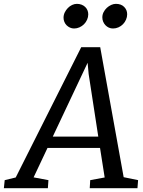

<svg xmlns="http://www.w3.org/2000/svg" viewBox="-79 -992 754 1012"><path d="M349.1 -743.2H449.2L572.8 -58.1L648.9 -42.5L645.5 0H394L396.5 -42.5L472.7 -56.6L448.2 -212.4H171.4L98.1 -57.1L176.3 -42.5L173.3 0H-58.6L-54.2 -42.5L3.9 -56.6ZM439 -272 388.2 -602.1 382.8 -661.1 199.2 -272ZM516.6 -841.8Q504.9 -841.8 494.6 -846.4Q484.4 -851.1 476.8 -859.1Q469.2 -867.2 464.8 -877.7Q460.4 -888.2 460.4 -900.4Q460.4 -915 467 -928Q473.6 -940.9 484.1 -950.7Q494.6 -960.4 507.3 -966.1Q520 -971.7 531.7 -971.7Q559.6 -971.7 575.4 -955.6Q591.3 -939.5 591.3 -917Q591.3 -902.3 585.4 -888.7Q579.6 -875 569.3 -864.5Q559.1 -854 545.4 -847.9Q531.7 -841.8 516.6 -841.8ZM311.5 -841.8Q300.3 -841.8 290 -846.4Q279.8 -851.1 272.2 -858.6Q264.6 -866.2 260.3 -876.5Q255.9 -886.7 255.9 -898.4Q255.9 -913.1 262.2 -926.3Q268.6 -939.5 278.6 -949.7Q288.6 -960 301 -965.8Q313.5 -971.7 326.2 -971.7Q339.8 -971.7 351.1 -967.3Q362.3 -962.9 370.1 -955.3Q377.9 -947.8 382.1 -937.7Q386.2 -927.7 386.2 -916.5Q386.2 -901.9 380.1 -888.2Q374 -874.5 363.8 -864.3Q353.5 -854 339.8 -847.9Q326.2 -841.8 311.5 -841.8Z"/></svg>

Font: Merriweather
Style: Italic
Weight: 400
Italic angle: -7°
Designer: Eben Sorkin ( eben@eyebytes.com )
Foundry: Eben Sorkin ( eben@eyebytes.com )
Version: Version 1.005; ttfautohint (v0.97) -l 13 -r 13 -G 200 -x 24 